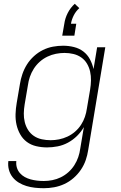

<svg xmlns="http://www.w3.org/2000/svg" viewBox="-20 -769 640 1012"><path d="M211 223Q187 223 164 220.5Q141 218 119.5 211.5Q98 205 79 193.5Q60 182 46.5 165Q33 148 27 126Q21 104 24 80H66Q64 98 69 114.5Q74 131 85 143.5Q96 156 110.5 164Q125 172 141.5 176.5Q158 181 175.5 183Q193 185 211 185Q233 185 256 180.5Q279 176 300.5 165.5Q322 155 340.5 138.5Q359 122 372 101.5Q385 81 392.5 59Q400 37 403 14L422 -99Q407 -73 385.5 -52Q364 -31 338 -17Q312 -3 283.5 2.5Q255 8 228 8Q199 8 171 1.5Q143 -5 121.5 -21Q100 -37 86.5 -61Q73 -85 67 -112Q61 -139 62 -168Q63 -197 68 -226L85 -326Q89 -352 98 -378.5Q107 -405 122 -429Q137 -453 159 -473Q181 -493 206.5 -505.5Q232 -518 259 -523Q286 -528 313 -528Q342 -528 370 -521Q398 -514 419.5 -497.5Q441 -481 454 -456.5Q467 -432 473 -405L492 -520H535L445 21Q441 48 432 74.5Q423 101 406.5 125.5Q390 150 367.5 169.5Q345 189 319 201Q293 213 265.5 218Q238 223 211 223ZM247 -30Q269 -30 291.5 -34.5Q314 -39 335.5 -49Q357 -59 375.5 -75Q394 -91 407 -111Q420 -131 427.5 -153Q435 -175 438 -197L455 -297Q459 -321 459.5 -345Q460 -369 455 -391.5Q450 -414 438.5 -433.5Q427 -453 408.5 -466Q390 -479 367 -484.5Q344 -490 320 -490Q298 -490 275 -485.5Q252 -481 230 -470.5Q208 -460 189.5 -443.5Q171 -427 158 -406.5Q145 -386 137.5 -364Q130 -342 127 -319L110 -219Q106 -195 105.5 -171.5Q105 -148 110.5 -125.5Q116 -103 128 -84Q140 -65 158.5 -52.5Q177 -40 200 -35Q223 -30 247 -30ZM372 -581H308L319 -644Q323 -673 337 -700.5Q351 -728 374 -749L398 -726Q380 -710 369 -688.5Q358 -667 354 -644H382Z"/></svg>

Font: Iosevka SS04 XLt Ex
Style: Italic
Weight: 200
Width: 7
Italic angle: -9°
Monospace: yes
Designer: Belleve Invis
Foundry: Belleve Invis
Version: Version 19.0.0; ttfautohint (v1.8.4)